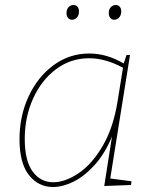

<svg xmlns="http://www.w3.org/2000/svg" viewBox="-20 -742 619 768"><path d="M421 -28 506 -17 504 -2 397 2 428 -196Q400 -128 359 -82.5Q318 -37 274.5 -15.5Q231 6 192 6Q133 6 95.5 -42Q58 -90 58 -185Q58 -278 94.5 -356.5Q131 -435 194.5 -481.5Q258 -528 337 -528Q407 -528 475 -488L486 -522H500ZM450 -335 472 -471Q402 -509 336 -509Q263 -509 204.5 -465.5Q146 -422 112.5 -348Q79 -274 79 -186Q79 -99 110.5 -56Q142 -13 193 -13Q240 -13 293.5 -48.5Q347 -84 390 -157Q433 -230 450 -335ZM246 -690Q246 -704 254 -713Q262 -722 274 -722Q284 -722 290 -715Q296 -708 296 -696Q296 -682 288 -672.5Q280 -663 268 -663Q258 -663 252 -670.5Q246 -678 246 -690ZM415 -690Q415 -704 423 -713Q431 -722 443 -722Q453 -722 459 -715Q465 -708 465 -696Q465 -682 457 -672.5Q449 -663 437 -663Q427 -663 421 -670.5Q415 -678 415 -690Z"/></svg>

Font: Bitter Pro Thin
Style: Italic
Weight: 250
Italic angle: -9°
Designer: Sol Matas, and Bitter project Authors
Foundry: Sol Matas
Version: Version 1.010